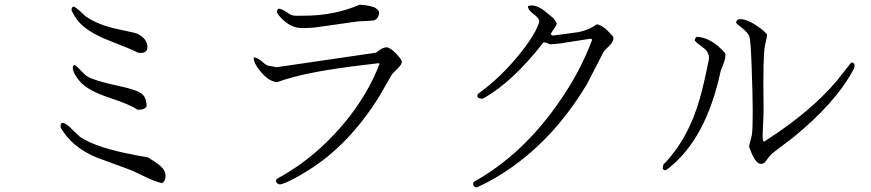

<svg xmlns="http://www.w3.org/2000/svg" viewBox="-20 -758 3720 820"><path d="M569 -533Q544 -547 448 -584Q352 -621 313 -669Q297 -689 286 -713Q284 -725 293 -730Q304 -728 333 -700Q343 -690 349 -686Q401 -651 481 -634L554 -618Q565 -615 572 -611Q603 -595 609 -565Q614 -535 585 -532Q578 -532 569 -533ZM606 -304Q599 -289 568 -289Q537 -311 449 -340Q361 -369 326 -405Q314 -418 304 -433Q281 -472 298 -481Q309 -475 333 -449Q344 -437 354 -431Q384 -413 487 -391Q567 -374 587 -356Q606 -340 606 -304ZM672 24Q642 19 573 -16Q550 -27 535 -33L391 -86Q288 -129 239 -213Q235 -251 275 -218L321 -174Q391 -126 562 -95Q523 -102 604 -87Q608 -87 611 -86Q663 -55 676 -38Q687 -23 687 -7Q687 16 672 24Z M1599 -708Q1599 -679 1577 -671Q1568 -669 1515 -667Q1510 -666 1505 -666L1320 -640Q1283 -637 1257 -639Q1217 -643 1179 -683Q1168 -694 1162 -706Q1162 -714 1169 -721Q1184 -721 1209 -703Q1222 -694 1231 -692Q1238 -690 1280 -691Q1408 -691 1516 -738Q1569 -734 1585 -723Q1594 -717 1599 -708ZM1158 15 1162 6Q1342 -91 1477 -266Q1559 -374 1601 -486L1596 -488Q1354 -461 1238 -430Q1199 -420 1163 -407Q1127 -410 1090 -456Q1064 -487 1063 -513Q1081 -512 1103 -492Q1116 -479 1128 -477L1162 -471L1586 -533Q1618 -560 1637 -555L1641 -553Q1660 -545 1685 -514Q1696 -501 1696 -494Q1698 -483 1669 -456Q1657 -445 1653 -439L1599 -345Q1471 -140 1299 -32Q1223 16 1183 28Q1169 33 1161 21Q1159 18 1158 15Z M2599 -601Q2604 -582 2578 -558Q2560 -542 2556 -533L2492 -409Q2488 -402 2485 -396Q2336 -148 2118 -12Q2068 19 2017 42Q2002 42 2001 29Q2000 24 2003 19Q2215 -99 2371 -327Q2458 -452 2509 -588L2504 -593Q2496 -592 2395 -576Q2355 -569 2326 -569Q2316 -577 2301 -577Q2170 -408 2043 -337Q2025 -335 2019 -345L2020 -356Q2121 -428 2207 -537Q2245 -585 2267 -626Q2283 -658 2283 -667Q2283 -680 2260 -697Q2235 -714 2235 -732Q2268 -744 2315 -704Q2342 -681 2345 -679L2358 -659Q2357 -649 2340 -626Q2334 -618 2332 -611L2341 -606L2452 -621Q2498 -631 2528 -654Q2554 -652 2590 -611Q2596 -604 2599 -601Z M3179 -133 3191 -181Q3199 -235 3190 -479Q3186 -583 3181 -600Q3176 -618 3145 -642Q3130 -653 3124 -660Q3124 -673 3137 -676Q3172 -679 3229 -636Q3247 -622 3256 -611Q3256 -601 3247 -563Q3238 -525 3241 -303Q3241 -287 3241 -277L3237 -178Q3237 -169 3238 -160L3242 -153Q3246 -154 3254 -160Q3443 -282 3553 -412L3610 -484Q3612 -486 3613 -488Q3619 -494 3626 -488Q3636 -478 3620 -452Q3545 -316 3370 -173L3286 -109Q3277 -102 3269 -94L3247 -65Q3239 -58 3230 -58Q3204 -58 3179 -133ZM3077 -531Q3082 -513 3065 -473Q3059 -460 3057 -451Q2995 -165 2836 -40Q2830 -36 2823 -31Q2813 -31 2810 -39L2813 -55Q2920 -164 2969 -338Q2985 -393 3006 -497Q3008 -505 3008 -510Q3008 -538 2980 -557Q2954 -575 2947 -585Q2947 -596 2957 -601Q3019 -597 3077 -531Z"/></svg>

Font: cwTeXFangSong
Style: Medium
Weight: 500
Version: Version 1.17